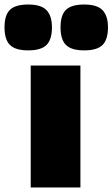

<svg xmlns="http://www.w3.org/2000/svg" viewBox="-83 -830 498 850"><path d="M42 -607Q-15 -607 -39 -631Q-63 -655 -63 -709Q-63 -763 -39 -786.5Q-15 -810 42 -810Q99 -810 123 -785Q147 -760 147 -709Q147 -655 123 -631Q99 -607 42 -607ZM290 -607Q233 -607 209 -631Q185 -655 185 -709Q185 -763 209 -786.5Q233 -810 290 -810Q347 -810 371 -785Q395 -760 395 -709Q395 -655 371 -631Q347 -607 290 -607ZM53 -540H273V0H53Z"/></svg>

Font: Plata Sans Black
Style: Regular
Weight: 900
Designer: Pablo Impallari, Andres Torresi, & Cristiano Sobral
Foundry: Pablo Impallari, Andres Torresi, & Cristiano Sobral
Version: Version 1.00;December 28, 2019;FontCreator 12.0.0.2547 64-bi